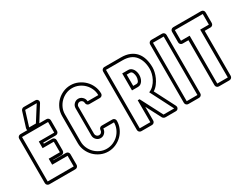

<svg xmlns="http://www.w3.org/2000/svg" viewBox="-71 -1269 2321 1801"><g transform="rotate(-30 1089.5 -368.5)"><path d="M276 -543H353Q366 -543 375 -534Q384 -525 384 -512V-397Q384 -385 375 -376Q366 -367 353 -367H217V-356H307Q320 -356 329 -347Q338 -338 338 -325V-211Q338 -198 329 -189Q320 -180 307 -180H217V-177H353Q366 -177 375 -168Q384 -159 384 -146V-31Q384 -18 375 -9Q366 0 353 0H71Q58 0 49 -9Q40 -18 40 -31V-512Q40 -525 49 -534Q58 -543 71 -543H146Q141 -553 145 -566L195 -726Q198 -735 206.5 -741.5Q215 -748 224 -748H349Q369 -748 377.5 -733Q386 -718 375 -701ZM353 -31V-146H186V-211H307V-325H186V-397H353V-512H71V-31ZM349 -718H224L174 -557H247Z M706 -706Q749 -706 787.5 -689Q826 -672 855 -643.5Q884 -615 901 -576.5Q918 -538 918 -495Q918 -482 909 -473Q900 -464 887 -464H771Q759 -464 750 -473Q741 -482 741 -495Q741 -509 730.5 -519Q720 -529 706 -529Q692 -529 681.5 -519Q671 -509 671 -495V-200Q671 -186 681.5 -175.5Q692 -165 706 -165Q721 -165 731 -175.5Q741 -186 741 -200Q741 -213 750 -222Q759 -231 771 -231H887Q900 -231 909 -222Q918 -213 918 -200Q918 -157 901 -118.5Q884 -80 855 -51.5Q826 -23 787.5 -6Q749 11 706 11Q663 11 624.5 -6Q586 -23 557.5 -51.5Q529 -80 512 -118.5Q495 -157 495 -200V-495Q495 -538 512 -576.5Q529 -615 557.5 -643.5Q586 -672 624.5 -689Q663 -706 706 -706ZM706 -675Q669 -675 636.5 -660.5Q604 -646 579.5 -621.5Q555 -597 540.5 -564.5Q526 -532 526 -495V-200Q526 -163 540.5 -130Q555 -97 579.5 -72.5Q604 -48 636.5 -33.5Q669 -19 706 -19Q743 -19 776 -33.5Q809 -48 833.5 -72.5Q858 -97 872.5 -130Q887 -163 887 -200H771Q771 -174 752 -154Q733 -134 706 -134Q679 -134 660 -153.5Q641 -173 641 -200V-495Q641 -522 660.5 -541Q680 -560 706 -560Q732 -560 751.5 -540.5Q771 -521 771 -495H887Q887 -532 872.5 -564.5Q858 -597 833.5 -621.5Q809 -646 776 -660.5Q743 -675 706 -675Z M1214 -180V-31Q1214 -18 1205 -9Q1196 0 1183 0H1068Q1055 0 1046 -9Q1037 -18 1037 -31V-664Q1037 -677 1046 -686Q1055 -695 1068 -695H1248Q1302 -695 1341.5 -678.5Q1381 -662 1407 -632Q1433 -602 1445.5 -559.5Q1458 -517 1458 -465Q1458 -444 1452 -417Q1446 -390 1433.5 -362Q1421 -334 1401.5 -308Q1382 -282 1355 -265L1468 -45Q1476 -28 1467.5 -14Q1459 0 1441 0H1326Q1319 0 1310.5 -5.5Q1302 -11 1299 -17ZM1214 -406H1248Q1267 -406 1275.5 -426Q1284 -446 1284 -467Q1284 -488 1275.5 -508Q1267 -528 1248 -528H1214ZM1183 -559H1248Q1265 -559 1277.5 -550.5Q1290 -542 1298.5 -528.5Q1307 -515 1311 -499Q1315 -483 1315 -467Q1315 -451 1311 -435Q1307 -419 1298.5 -405.5Q1290 -392 1277.5 -383.5Q1265 -375 1248 -375H1183ZM1326 -31H1441L1314 -279Q1344 -291 1365.5 -313.5Q1387 -336 1401 -363Q1415 -390 1421.5 -417Q1428 -444 1428 -465Q1428 -555 1383.5 -609.5Q1339 -664 1248 -664H1068V-31H1183V-268H1203Z M1577 0Q1564 0 1555 -9Q1546 -18 1546 -31V-664Q1546 -677 1555 -686Q1564 -695 1577 -695H1693Q1706 -695 1715 -686Q1724 -677 1724 -664V-31Q1724 -18 1715 -9Q1706 0 1693 0ZM1693 -31V-664H1577V-31Z M2053 -518V-31Q2053 -18 2044 -9Q2035 0 2022 0H1908Q1895 0 1886 -9Q1877 -18 1877 -31V-518H1814Q1801 -518 1792 -527Q1783 -536 1783 -549V-664Q1783 -677 1792 -686Q1801 -695 1814 -695H2116Q2129 -695 2138 -686Q2147 -677 2147 -664V-549Q2147 -536 2138 -527Q2129 -518 2116 -518ZM2116 -549V-664H1814V-549H1908V-31H2022V-549Z"/></g></svg>

Font: Lichte PostBus
Style: Regular
Weight: 400
Designer: Peter Wiegel
Version: Version 1.001